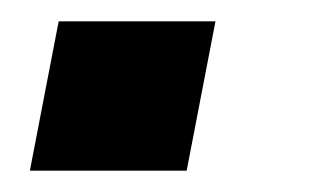

<svg xmlns="http://www.w3.org/2000/svg" viewBox="-20 -160 300 180"><path d="M8 0H155L182 -140H35Z"/></svg>

Font: Uncut Sans Semibold Italic
Style: Regular
Weight: 600
Italic angle: -11°
Designer: Kasper Nordkvist
Foundry: UNCUT.wtf
Version: Version 1.304;Glyphs 3.2 (3246)